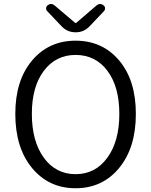

<svg xmlns="http://www.w3.org/2000/svg" viewBox="-20 -954 776 986"><path d="M368.2 12.7Q230.5 12.7 144.5 -91.3Q58.6 -195.3 58.6 -369.1Q58.6 -541 144.5 -643.1Q230.5 -745.1 368.2 -745.1Q505.9 -745.1 591.8 -643.6Q677.7 -542 677.7 -369.1Q677.7 -195.3 591.8 -91.3Q505.9 12.7 368.2 12.7ZM368.2 -59.6Q469.7 -59.6 531.2 -144Q592.8 -228.5 592.8 -369.1Q592.8 -508.8 531.7 -590.3Q470.7 -671.9 368.2 -671.9Q266.6 -671.9 205.1 -590.3Q143.6 -508.8 143.6 -369.1Q143.6 -228.5 205.1 -144Q266.6 -59.6 368.2 -59.6ZM296.9 -818.4 222.7 -896.5Q216.8 -902.3 216.8 -910.2Q216.8 -920.9 224.6 -926.8Q233.4 -933.6 242.2 -933.6Q251 -933.6 260.7 -925.8L364.3 -837.9Q366.2 -835.9 368.7 -835.9Q371.1 -835.9 373 -837.9L476.6 -926.8Q485.4 -933.6 494.1 -933.6Q502.9 -933.6 511.7 -926.8Q519.5 -920.9 519.5 -911.1Q519.5 -902.3 513.7 -896.5L440.4 -819.3Q411.1 -788.1 368.7 -788.1Q326.2 -788.1 296.9 -818.4Z"/></svg>

Font: Gen Jyuu Gothic P Normal
Style: Regular
Weight: 300
Designer: [Source Han Sans]
Ryoko NISHIZUKA  (kana & ideographs); Paul D. Hunt (Latin, Greek & Cyrillic); Wenlong ZHANG  (bopomofo
Version: Version 1.002.20150607